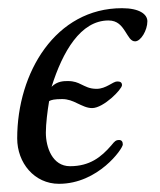

<svg xmlns="http://www.w3.org/2000/svg" viewBox="-20 -434 392 469"><path d="M124 15C220 15 280 -71 280 -81C280 -88 277 -92 271 -92C263 -92 260 -89 252 -79C227 -50 199 -28 151 -28C108 -28 92 -74 92 -110C92 -131 96 -164 100 -187C105 -190 113 -192 132 -192C146 -192 158 -187 168 -182C181 -176 192 -170 205 -170C233 -170 278 -216 278 -226C278 -234 272 -235 266 -235C256 -235 239 -217 216 -217C198 -217 189 -223 178 -228C170 -232 161 -236 146 -236C136 -236 120 -236 106 -222C133 -308 177 -384 245 -384C267 -384 277 -371 286 -357C294 -345 299 -333 310 -333C324 -333 340 -360 340 -382C340 -399 321 -414 278 -414C116 -414 22 -257 22 -96C22 -36 64 15 124 15Z"/></svg>

Font: EB Garamond
Style: Italic
Weight: 400
Italic angle: -17.2°
Designer: Georg Duffner and Octavio Pardo
Foundry: Georg Duffner
Version: Version 1.000;PS 001.000;hotconv 1.0.88;makeotf.lib2.5.64775